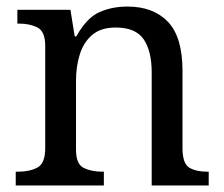

<svg xmlns="http://www.w3.org/2000/svg" viewBox="-20 -566 685 586"><path d="M28 0V-42H36Q70 -42 94 -54.5Q118 -67 118 -114V-426Q118 -470 94.5 -482Q71 -494 38 -494H33V-536H195L208 -455H213Q244 -511 282.5 -528.5Q321 -546 369 -546Q448 -546 492.5 -499.5Q537 -453 537 -350V-114Q537 -67 557.5 -54.5Q578 -42 612 -42H617V0H443V-345Q443 -410 418.5 -446Q394 -482 333 -482Q288 -482 261.5 -459.5Q235 -437 223.5 -400Q212 -363 212 -320V-109Q212 -65 235.5 -53.5Q259 -42 292 -42H297V0Z"/></svg>

Font: Noto Serif Ahom
Style: Regular
Weight: 400
Designer: Monotype Design Team
Foundry: Monotype Imaging Inc.
Version: Version 2.007; ttfautohint (v1.8.4.7-5d5b)